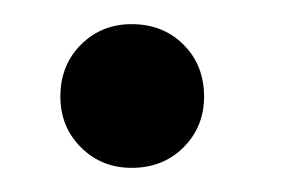

<svg xmlns="http://www.w3.org/2000/svg" viewBox="-20 -135 249 159"><path d="M30 -55Q30 -81 47 -98Q64 -115 89 -115Q115 -115 132 -98Q149 -81 149 -55Q149 -30 132 -13Q115 4 89 4Q64 4 47 -13Q30 -30 30 -55Z"/></svg>

Font: Akshar
Style: Regular
Weight: 400
Designer: Tall Chai
Foundry: Tall Chai
Version: Version 1.000